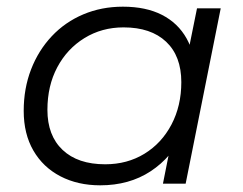

<svg xmlns="http://www.w3.org/2000/svg" viewBox="-20 -550 729 575"><path d="M280 5Q213 5 161 -22Q109 -49 80 -99Q51 -149 51 -218Q51 -285 73 -342Q95 -399 135 -441.5Q175 -484 229.5 -507Q284 -530 348 -530Q417 -530 465 -505.5Q513 -481 539 -434.5Q565 -388 565 -322Q565 -227 530 -153Q495 -79 431 -37Q367 5 280 5ZM295 -58Q361 -58 412.5 -89.5Q464 -121 493.5 -177Q523 -233 523 -304Q523 -382 477.5 -425Q432 -468 350 -468Q285 -468 233 -436Q181 -404 151.5 -348.5Q122 -293 122 -221Q122 -144 167.5 -101Q213 -58 295 -58ZM468 0 498 -151 528 -257 538 -367 570 -525H641L536 0Z"/></svg>

Font: MOST Montserrat
Style: Italic
Weight: 400
Italic angle: -11.3°
Designer: Julieta Ulanovsky
Foundry: Julieta Ulanovsky
Version: Version 8.000;March 11, 2024;FontCreator 15.0.0.2926 64-bit